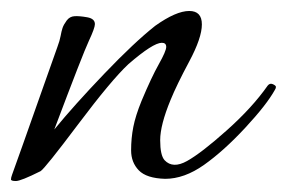

<svg xmlns="http://www.w3.org/2000/svg" viewBox="-26 -304 523 350"><path d="M319 -284Q342 -284 342 -259.5Q342 -235 319 -192Q296 -149 285 -122Q266 -76 266 -48.5Q266 -21 274 -12Q289 4 315 -10.5Q341 -25 387.5 -66.5Q434 -108 462 -148Q466 -153 471.5 -150.5Q477 -148 477 -145.5Q477 -143 475 -140Q460 -113 421 -71Q382 -29 346 -3.5Q310 22 275 22Q241 21 227 6.5Q213 -8 213 -30Q213 -52 217 -72.5Q221 -93 232 -120Q250 -163 263.5 -187Q277 -211 277 -218.5Q277 -226 269 -226Q253 -226 208 -187Q177 -158 116.5 -77.5Q56 3 48 8Q12 26 3 26Q-6 26 -6 23Q-6 20 -4 14.5Q-2 9 15.5 -40Q33 -89 53.5 -147.5Q74 -206 78.5 -218Q83 -230 84.5 -238.5Q86 -247 88 -253Q90 -259 95.5 -266.5Q101 -274 110 -274.5Q119 -275 133 -272.5Q147 -270 147 -260Q147 -253 136 -229.5Q125 -206 73 -68Q109 -112 164 -169.5Q219 -227 257 -257Q295 -284 319 -284Z"/></svg>

Font: Allura
Style: Regular
Weight: 400
Designer: Robert E. Leuschke
Foundry: Robert E. Leuschke
Version: Version 1.004